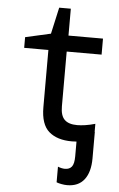

<svg xmlns="http://www.w3.org/2000/svg" viewBox="-61 -722 622 1003"><g transform="rotate(5 250.0 -220.0)"><path d="M334 10Q257 10 214 -27.5Q171 -65 171 -155V-455H44V-511L177 -541L208 -680H269V-539H450V-455H267V-167Q267 -119 288.5 -98Q310 -77 355 -77Q373 -77 397 -80.5Q421 -84 449 -92V-50H450V89Q450 161 419.5 200.5Q389 240 330 240Q316 240 300 237Q284 234 274 230V148Q294 156 311 156Q335 156 347 140.5Q359 125 359 86V9Q346 10 334 10Z"/></g></svg>

Font: Noto Sans Mono ExtraCondensed Medium
Style: Regular
Weight: 500
Width: 2
Designer: Monotype Design Team
Foundry: Monotype Imaging Inc.
Version: Version 2.014